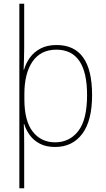

<svg xmlns="http://www.w3.org/2000/svg" viewBox="-20 -780 568 1032"><path d="M475 -269Q475 -131 422 -60.5Q369 10 276 10Q228 10 194.5 -7.5Q161 -25 140.5 -53Q120 -81 110 -113H108Q109 -88 109.5 -60Q110 -32 110 -3V232H84V-760H110V-523Q110 -499 109 -465.5Q108 -432 107 -405H109Q119 -440 140.5 -470Q162 -500 197.5 -519Q233 -538 284 -538Q475 -538 475 -269ZM448 -269Q448 -513 283 -513Q199 -513 155 -449.5Q111 -386 111 -274V-247Q111 -130 156 -72.5Q201 -15 276 -15Q354 -15 401 -76Q448 -137 448 -269Z"/></svg>

Font: Noto Sans Bengali SemiCondensed Thin
Style: Regular
Weight: 100
Width: 4
Designer: Joana Ranito - Universal Thirst; Jelle Bosma - Monotype Design Team
Foundry: Universal Thirst ehf.
Version: Version 3.000; ttfautohint (v1.8.4.7-5d5b)